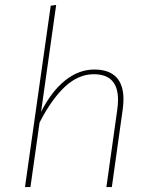

<svg xmlns="http://www.w3.org/2000/svg" viewBox="-20 -756 610 776"><path d="M479 -355Q479 -337 476 -314L432 0H410L454 -313Q457 -336 457 -353Q457 -456 359 -456Q297 -456 243 -406Q189 -356 140 -261L103 0H81L185 -733L207 -736L146 -304Q189 -388 244 -431.5Q299 -475 361 -475Q420 -475 449.5 -444.5Q479 -414 479 -355Z"/></svg>

Font: FiraGO Thin
Style: Italic
Weight: 100
Italic angle: -8°
Designer: bBox Type GmbH
Foundry: bBox Type GmbH
Version: Version 1.001